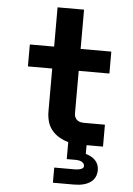

<svg xmlns="http://www.w3.org/2000/svg" viewBox="-62 -781 724 1047"><g transform="rotate(5 300.0 -257.5)"><path d="M268 220V137H383Q390 137 397 136Q404 135 411 133Q418 131 423.5 126.5Q429 122 429 115Q429 107 424 100.5Q419 94 412.5 91Q406 88 398 86.5Q390 85 383 85H332V-8Q306 -15 282 -29Q258 -43 241 -64Q224 -85 217 -111.5Q210 -138 210 -165V-400H77V-520H210V-735H355V-520H523V-400H355V-165Q355 -155 359.5 -145.5Q364 -136 372 -130Q380 -124 390 -122Q400 -120 410 -120H523V0H433V48Q448 52 461.5 59Q475 66 485.5 77Q496 88 501 102Q506 116 506 131Q506 146 501.5 159.5Q497 173 487.5 184Q478 195 465.5 202Q453 209 439 213Q425 217 411 218.5Q397 220 383 220Z"/></g></svg>

Font: Iosevka SS04 Heavy Extended
Style: Regular
Weight: 900
Width: 7
Monospace: yes
Designer: Belleve Invis
Foundry: Belleve Invis
Version: Version 19.0.0; ttfautohint (v1.8.4)